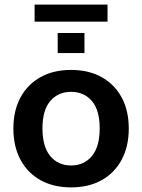

<svg xmlns="http://www.w3.org/2000/svg" viewBox="-20 -802 616 832"><path d="M288 10Q212 10 156 -21Q100 -52 69 -109.5Q38 -167 38 -245Q38 -323 69 -380Q100 -437 156 -468Q212 -499 288 -499Q364 -499 420 -468Q476 -437 507 -380Q538 -323 538 -245Q538 -167 507 -109.5Q476 -52 420 -21Q364 10 288 10ZM288 -85Q344 -85 378 -125.5Q412 -166 412 -246Q412 -325 378 -364.5Q344 -404 288 -404Q232 -404 198 -364.5Q164 -325 164 -246Q164 -166 198 -125.5Q232 -85 288 -85ZM130 -708V-782H446V-708ZM230 -572V-659H346V-572Z"/></svg>

Font: NunitoSans3
Style: Bold
Weight: 700
Designer: Vernon Adams
Foundry: Vernon Adams
Version: Version 3.101;gftools[0.9.27]